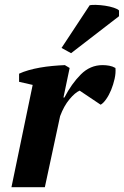

<svg xmlns="http://www.w3.org/2000/svg" viewBox="-20 -785 519 805"><path d="M314 -405Q295 -397 271.5 -369Q248 -341 232 -298L168 0H28L117 -429L60 -442V-476Q77 -484 99.5 -490.5Q122 -497 147.5 -501.5Q173 -506 200 -508.5Q227 -511 252 -512L272 -500L246 -376H250Q280 -434 319 -473Q358 -512 410 -512Q424 -512 438 -509.5Q452 -507 464 -500Q466 -479 460.5 -454.5Q455 -430 446 -408Q437 -386 425 -369Q413 -352 402 -346ZM356 -763Q364 -765 382.5 -764.5Q401 -764 421 -761Q441 -758 457.5 -752.5Q474 -747 479 -741V-717L278 -562L238 -584Z"/></svg>

Font: PT Serif
Style: Bold Italic
Weight: 700
Italic angle: -12°
Designer: A.Korolkova, O.Umpeleva, V.Yefimov
Foundry: ParaType Ltd
Version: Version 1.000W OFL